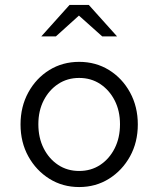

<svg xmlns="http://www.w3.org/2000/svg" viewBox="-20 -746 640 776"><path d="M300 10Q233 10 179.5 -23.5Q126 -57 94.5 -114Q63 -171 63 -243Q63 -315 94.5 -372.5Q126 -430 179.5 -463Q233 -496 300 -496Q367 -496 420.5 -463Q474 -430 505.5 -372.5Q537 -315 537 -243Q537 -171 505.5 -114Q474 -57 420.5 -23.5Q367 10 300 10ZM300 -55Q348 -55 385 -79.5Q422 -104 443.5 -146.5Q465 -189 465 -244Q465 -298 443.5 -340Q422 -382 385 -406.5Q348 -431 300 -431Q252 -431 215 -406.5Q178 -382 156.5 -340Q135 -298 135 -244Q135 -189 156.5 -146.5Q178 -104 215 -79.5Q252 -55 300 -55ZM147 -599 261 -726H339L453 -599H393L299 -683L206 -599Z"/></svg>

Font: Red Hat Mono
Style: Regular
Weight: 400
Designer: Pentagram, MCKL
Foundry: Pentagram, MCKL
Version: Version 1.023